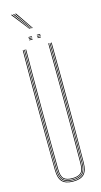

<svg xmlns="http://www.w3.org/2000/svg" viewBox="-152 -1057 580 1105"><g transform="rotate(-15 138.5 -504.5)"><path d="M138.5 5Q93.2 5 73.2 -16Q53.2 -37 52.8 -85Q51.8 -192.5 51.4 -284.6Q51 -376.8 51 -461Q51 -545.2 51.4 -628.2Q51.8 -711.2 52.5 -800H56.5Q55.8 -719.5 55.4 -625.5Q55 -531.5 55 -434.9Q55 -338.2 55.4 -248.5Q55.8 -158.8 56.5 -86.8Q57 -39.2 76 -19.1Q95 1 138.5 1Q182 1 201.1 -19.1Q220.2 -39.2 220.5 -86.8Q221.2 -158.2 221.6 -244.6Q222 -331 222 -425.2Q222 -519.5 221.6 -615Q221.2 -710.5 220.5 -800H224.5Q225.5 -684.5 225.9 -571.8Q226.2 -459 226 -339.8Q225.8 -220.5 224.2 -85Q223.8 -37 203.9 -16Q184 5 138.5 5ZM138.5 -3Q96.8 -3 78.9 -21.9Q61 -40.8 60.5 -86.5Q59.8 -158.2 59.4 -244.6Q59 -331 59 -425.2Q59 -519.5 59.4 -615Q59.8 -710.5 60.5 -800H64.5Q63.8 -719.5 63.4 -625.5Q63 -531.5 63 -434.9Q63 -338.2 63.4 -248.4Q63.8 -158.5 64.5 -86Q65 -41 82.5 -24Q100 -7 138.5 -7Q177.2 -7 194.8 -24Q212.2 -41 212.5 -86Q213.2 -157.8 213.6 -244.4Q214 -331 214 -425.2Q214 -519.5 213.6 -615Q213.2 -710.5 212.5 -800H216.5Q217.2 -719.5 217.6 -625.5Q218 -531.5 218 -435Q218 -338.5 217.6 -248.8Q217.2 -159 216.5 -86.5Q216.2 -40.8 198.2 -21.9Q180.2 -3 138.5 -3ZM138.5 -11Q102.5 -11 85.8 -26.4Q69 -41.8 68.5 -85.5Q67.8 -181.5 67.2 -301.8Q66.8 -422 67.1 -550.6Q67.5 -679.2 68.5 -800H72.5Q71.8 -719.5 71.4 -625.6Q71 -531.8 71 -435.2Q71 -338.8 71.4 -248.6Q71.8 -158.5 72.5 -85.2Q73 -43.5 88.8 -29.2Q104.5 -15 138.5 -15Q172.8 -15 188.5 -29.2Q204.2 -43.5 204.5 -85.2Q205.5 -181.2 205.9 -301.5Q206.2 -421.8 206 -550.4Q205.8 -679 204.5 -800H208.5Q209.2 -719.5 209.6 -625.5Q210 -531.5 210 -434.9Q210 -338.2 209.6 -248.2Q209.2 -158.2 208.5 -85.5Q208.2 -41.8 191.4 -26.4Q174.5 -11 138.5 -11ZM153.5 -861V-865H173.5V-861ZM103.5 -845V-849H123.5V-845ZM103.5 -853V-857H123.5V-853ZM103.5 -861V-865H123.5V-861ZM153.5 -845V-849H173.5V-845ZM153.5 -853V-857H173.5V-853ZM121.8 -909 39.8 -1014H45.8L125.8 -909ZM129.8 -909 51.8 -1014H57.8L133.8 -909ZM137.8 -909 63.8 -1014H69.8L141.8 -909Z"/></g></svg>

Font: Big Shoulders Inline Display Thin Thin
Style: Regular
Weight: 250
Version: Version 2.002